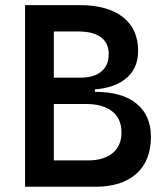

<svg xmlns="http://www.w3.org/2000/svg" viewBox="-20 -713 626 733"><path d="M178.7 0V-100.6H315.4Q376.5 -100.6 410.2 -128.7Q443.8 -156.7 443.8 -207.5Q443.8 -259.3 408.7 -287.6Q373.5 -315.9 308.6 -315.9H180.7L168.9 -362.3H345.2Q446.3 -362.3 501.2 -317.4Q556.2 -272.5 556.2 -190.4Q556.2 -99.6 500.7 -49.8Q445.3 0 343.8 0ZM75.7 0V-693.4H185.5V0ZM145.5 -340.8V-388.7H342.3V-340.8ZM178.7 -370.1V-416.5H286.1Q338.4 -416.5 366.7 -439.7Q395 -462.9 395 -506.8Q395 -548.8 365.2 -570.8Q335.4 -592.8 279.3 -592.8H180.7L168.9 -693.4H284.2Q390.6 -693.4 449 -647.9Q507.3 -602.5 507.3 -518.6Q507.3 -447.3 455.1 -408.7Q402.8 -370.1 307.1 -370.1Z"/></svg>

Font: Cascadia Mono Medium
Style: Regular
Weight: 500
Monospace: yes
Designer: Aaron Bell
Foundry: Saja Typeworks
Version: Version 2407.024